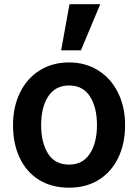

<svg xmlns="http://www.w3.org/2000/svg" viewBox="-20 -874 655 910"><path d="M307.3 -578.1Q228.1 -578.1 167.7 -540.1Q107.3 -502.1 74.5 -434.4Q41.7 -366.7 41.7 -281.2Q41.7 -191.7 74 -124.5Q106.3 -57.3 166.1 -20.8Q226 15.6 307.3 15.6Q388.5 15.6 448.4 -21.9Q508.3 -59.4 540.6 -126.6Q572.9 -193.8 572.9 -281.2Q572.9 -366.7 539.6 -434.4Q506.3 -502.1 445.8 -540.1Q385.4 -578.1 307.3 -578.1ZM307.3 -468.8Q372.9 -468.8 406.2 -417.2Q439.6 -365.6 439.6 -281.2Q439.6 -196.9 405.7 -145.3Q371.9 -93.8 307.3 -93.8Q240.6 -93.8 207.8 -145.8Q175 -197.9 175 -281.2Q175 -366.7 208.9 -417.7Q242.7 -468.8 307.3 -468.8ZM309.4 -854.2H455.2L363.5 -635.4H269.8Z"/></svg>

Font: Vladivostok Bold
Style: Regular
Weight: 700
Width: 4
Designer: Michael Sharanda
Foundry: Michael Sharanda
Version: Version 1.005